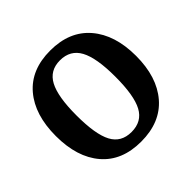

<svg xmlns="http://www.w3.org/2000/svg" viewBox="-168 -824 1000 1000"><g transform="rotate(-45 331.5 -324.5)"><path d="M474 -324Q474 -462 440 -525Q406 -588 330 -588Q255 -588 221.5 -525Q188 -462 188 -324Q188 -185 221 -122.5Q254 -60 330 -60Q407 -60 440.5 -122.5Q474 -185 474 -324ZM330 11Q189 11 112.5 -78.5Q36 -168 36 -324Q36 -480 112.5 -570Q189 -660 330 -660Q472 -660 549.5 -569.5Q627 -479 627 -324Q627 -169 549.5 -79Q472 11 330 11Z"/></g></svg>

Font: ArsenalBold
Style: Bold
Weight: 700
Designer: Andrij Shevchenko
Foundry: Stairsfor.com
Version: Version 1.000